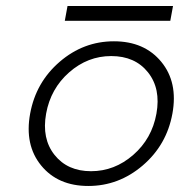

<svg xmlns="http://www.w3.org/2000/svg" viewBox="-20 -607 597 637"><path d="M116.5 -58Q61 -126 80 -230Q99 -334 178 -402Q257 -470 358 -470Q459 -470 515 -402Q571 -334 552 -230Q533 -126 453.5 -58Q374 10 273 10Q172 10 116.5 -58ZM349 -421Q271 -421 209.5 -367Q148 -313 133 -230Q118 -147 161 -93Q204 -39 282 -39Q360 -39 422 -93Q484 -147 499 -230Q514 -313 471 -367Q428 -421 349 -421ZM195 -538 204 -587H554L545 -538Z"/></svg>

Font: Renner* Light
Style: Light Italic
Weight: 300
Italic angle: -10°
Version: Version 003.000 ; ttfautohint (v0.97) -l 8 -r 50 -G 200 -x 1